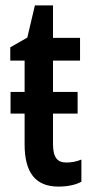

<svg xmlns="http://www.w3.org/2000/svg" viewBox="-20 -680 341 710"><path d="M225 -79C192 -79 176 -98 176 -147V-260H267V-340H176V-456H276V-540H176V-660H109L81 -541L18 -505V-456H71V-340H19V-260H71V-146C71 -42 111 10 196 10C232 10 261 3 281 -8V-90C262 -82 243 -79 225 -79Z"/></svg>

Font: Kathrein 67 Medium Condensed
Style: Regular
Weight: 500
Width: 3
Designer: Lazydogs Typefoundry, based on Open Sans by Ascender Corporation
Foundry: Lazydogs Typefoundry
Version: Version 1.003;PS 001.003;hotconv 1.0.88;makeotf.lib2.5.64775